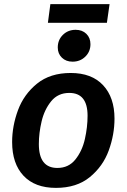

<svg xmlns="http://www.w3.org/2000/svg" viewBox="-20 -899 616 934"><path d="M39 -208Q39 -286 67.5 -363Q96 -440 160 -492Q224 -544 324 -544Q426 -544 481.5 -484.5Q537 -425 537 -322Q537 -244 509 -167Q481 -90 417 -37.5Q353 15 252 15Q150 15 94.5 -44Q39 -103 39 -208ZM406 -336Q406 -447 317 -447Q262 -447 229 -406.5Q196 -366 182.5 -309Q169 -252 169 -198Q169 -82 259 -82Q314 -82 347 -123.5Q380 -165 393 -223Q406 -281 406 -336ZM261 -668Q261 -705 286 -729.5Q311 -754 348 -754Q380 -754 400 -734.5Q420 -715 420 -684Q420 -648 395 -623.5Q370 -599 333 -599Q301 -599 281 -618.5Q261 -638 261 -668ZM213 -788 225 -879H513L500 -788Z"/></svg>

Font: FiraGO Medium
Style: Italic
Weight: 500
Italic angle: -8°
Designer: bBox Type GmbH
Foundry: bBox Type GmbH
Version: Version 1.001